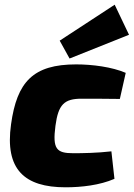

<svg xmlns="http://www.w3.org/2000/svg" viewBox="-20 -785 569 817"><path d="M468 -765 234 -612 276 -536 529 -637ZM304 -511C121 -511 52 -437 27 -256C0 -64 84 12 259 12C327 12 405 3 467 -24L454 -141C394 -134 330 -133 292 -133C220 -133 203 -151 216 -250C228 -340 253 -365 327 -365C366 -365 423 -365 490 -364L515 -475C457 -500 373 -511 304 -511Z"/></svg>

Font: Exo 2 Extra Bold
Style: Italic
Weight: 800
Italic angle: -8°
Designer: Natanael Gama
Version: Version 1.001;PS 001.001;hotconv 1.0.88;makeotf.lib2.5.64775